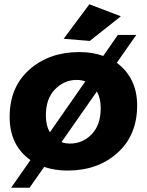

<svg xmlns="http://www.w3.org/2000/svg" viewBox="-20 -790 684 896"><path d="M118 86H32L122 -43Q25 -112 25 -244Q25 -384 117.5 -465.5Q210 -547 350 -547Q412 -547 462 -529L530 -627H616L525 -497Q620 -426 620 -298Q620 -159 528 -76.5Q436 6 295 6Q237 6 186 -11ZM213 -173 378 -410Q361 -417 337 -417Q280 -417 237 -373.5Q194 -330 194 -251Q194 -204 213 -173ZM307 -120Q366 -120 408 -163.5Q450 -207 450 -286Q450 -332 432 -363L267 -127Q284 -120 307 -120ZM399 -599 277 -609 397 -770 544 -714Z"/></svg>

Font: Argentum Novus
Style: Bold Italic
Weight: 700
Designer: Julieta Ulanovsky (font) & Cristiano Sobral (main changes)
Foundry: Julieta Ulanovsky (font) & Cristiano Sobral (main changes)
Version: Version 3.00;November 27, 2020;FontCreator 13.0.0.2655 64-bi